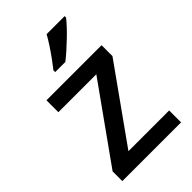

<svg xmlns="http://www.w3.org/2000/svg" viewBox="-230 -850 934 934"><g transform="rotate(-45 237.5 -383.0)"><path d="M439 0H35V-67L313 -457H52V-539H431V-464L159 -82H439ZM404 -756Q393 -742 374.5 -722Q356 -702 333.5 -680.5Q311 -659 289 -639.5Q267 -620 249 -606H179V-618Q194 -637 213 -663Q232 -689 250 -716.5Q268 -744 280 -766H404Z"/></g></svg>

Font: Noto Sans Cham Medium
Style: Regular
Weight: 500
Version: Version 2.002